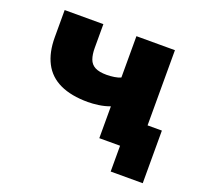

<svg xmlns="http://www.w3.org/2000/svg" viewBox="-112 -636 948 895"><g transform="rotate(20 362.0 -189.0)"><path d="M522 128V0H421V-133H681V128ZM419 0V-158Q392 -148 363 -144Q334 -140 311 -140Q228 -140 172.5 -166Q117 -192 90 -244Q63 -296 63 -371V-506H255V-388Q255 -356 263 -333.5Q271 -311 291.5 -300Q312 -289 350 -289Q368 -289 387.5 -292Q407 -295 419 -301V-506H610V0Z"/></g></svg>

Font: Nunito Sans 7pt Black
Style: Regular
Weight: 900
Designer: Vernon Adams
Foundry: Vernon Adams
Version: Version 3.101;gftools[0.9.27]